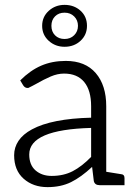

<svg xmlns="http://www.w3.org/2000/svg" viewBox="-20 -760 547 788"><path d="M478 -45Q491 -44 491 -29V0H389Q369 0 365 -17L358 -75Q313 -33 271.5 -12.5Q230 8 175 8Q116 8 77 -26.5Q38 -61 38 -123Q38 -155 56 -182Q74 -209 111 -229Q192 -273 354 -277V-324Q354 -389 325.5 -423.5Q297 -458 243 -458Q216 -458 188 -446Q160 -434 127 -415Q120 -411 112 -407Q104 -403 96 -399H93Q82 -399 75 -410L63 -430Q104 -471 149 -490.5Q194 -510 250 -510Q330 -510 373 -460Q416 -410 416 -324V-55ZM354 -235Q100 -228 100 -126Q100 -83 126 -60.5Q152 -38 192 -38Q241 -38 278.5 -57.5Q316 -77 354 -116ZM153 -654Q153 -691 180 -715.5Q207 -740 245 -740Q284 -740 310.5 -716Q337 -692 337 -654Q337 -617 310.5 -592.5Q284 -568 245 -568Q207 -568 180 -592.5Q153 -617 153 -654ZM300 -654Q300 -677 284.5 -692.5Q269 -708 245 -708Q221 -708 206 -693Q191 -678 191 -654Q191 -630 206 -615Q221 -600 245 -600Q269 -600 284.5 -615.5Q300 -631 300 -654Z"/></svg>

Font: Aleo Light
Style: Regular
Weight: 300
Designer: Alessio Laiso
Foundry: Alessio Laiso
Version: Version 2.000